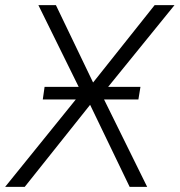

<svg xmlns="http://www.w3.org/2000/svg" viewBox="-37 -725 697 745"><path d="M-17 0 287 -376 286 -352 112 -705H180L328 -397H318L563 -705H640L351 -349L350 -373L534 0H466L307 -330H322L59 0ZM129 -339 136 -388H508L500 -339Z"/></svg>

Font: Nunito Sans 10pt SemiCondensed Light
Style: Italic
Weight: 300
Width: 4
Italic angle: -9°
Designer: Vernon Adams
Foundry: Vernon Adams
Version: Version 3.101;gftools[0.9.27]